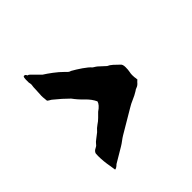

<svg xmlns="http://www.w3.org/2000/svg" viewBox="-43 -674 392 392"><g transform="rotate(45 153.5 -478.0)"><path d="M274 -397Q258 -394 243 -394Q235 -394 234 -395Q230 -397 228 -401.5Q226 -406 223 -408Q219 -411 215.5 -416Q212 -421 207 -427Q200 -433 196.5 -438.5Q193 -444 188 -449L179 -458Q171 -470 163 -472Q152 -467 142 -456.5Q132 -446 121 -438Q108 -425 96 -410Q94 -408 92 -404Q90 -400 88 -400Q85 -400 82 -399.5Q79 -399 74 -399Q69 -399 65 -399.5Q61 -400 55 -400Q50 -400 47.5 -400.5Q45 -401 44 -401Q40 -401 37 -400H28Q26 -400 23 -400.5Q20 -401 20 -403Q20 -407 24 -408Q25 -409 25 -410Q25 -411 27 -413L45 -431Q50 -439 57.5 -449Q65 -459 73 -467L75 -469L78 -472Q80 -474 81 -478Q86 -487 93.5 -498Q101 -509 107 -514Q109 -517 110.5 -519.5Q112 -522 115 -525L126 -537Q128 -542 133 -547.5Q138 -553 143 -558Q146 -562 154 -562Q162 -562 166.5 -561Q171 -560 175 -560Q182 -560 186 -561Q189 -561 190 -561Q190 -560 190 -560L192 -558L193 -557Q198 -553 199.5 -548.5Q201 -544 203 -542Q208 -534 211.5 -525.5Q215 -517 220 -509L249 -460Q252 -455 255.5 -450.5Q259 -446 262 -441Q267 -433 271.5 -425Q276 -417 281 -409Q287 -403 287 -399Z"/></g></svg>

Font: Kirang Haerang sl
Style: Regular
Weight: 400
Version: Version 1.00